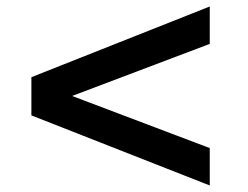

<svg xmlns="http://www.w3.org/2000/svg" viewBox="-20 -565 767 594"><path d="M628.9 8.8 77.1 -208V-326.2L628.9 -544.9V-429.2L203.1 -268.1L628.9 -106.9Z"/></svg>

Font: Archivo Expanded
Style: Bold
Weight: 700
Width: 7
Designer: Hector Gatti
Foundry: Omnibus-Type
Version: Version 2.001